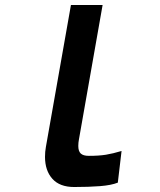

<svg xmlns="http://www.w3.org/2000/svg" viewBox="-20 -746 640 770"><path d="M391.5 -726 296.5 -186.5Q294 -174 294 -160.5Q294 -139.5 304 -130.2Q314 -121 336 -121Q377 -121 404.8 -125.5Q432.5 -130 467.5 -140.5L452.5 -13.5Q426 -3 381 0.5Q336 4 277.5 4Q219.5 4 190 -29Q160.5 -62 160.5 -117Q160.5 -137.5 164 -156.5L264.5 -726Z"/></svg>

Font: JuliaMono
Style: Bold Italic
Weight: 700
Italic angle: -9°
Monospace: yes
Designer: cormullion
Foundry: corm
Version: Version 0.057; ttfautohint (v1.8.4)